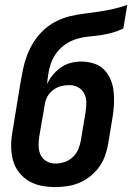

<svg xmlns="http://www.w3.org/2000/svg" viewBox="-20 -755 540 783"><path d="M206 8Q177 8 149 2.5Q121 -3 98 -16.5Q75 -30 58 -51.5Q41 -73 33.5 -99.5Q26 -126 25.5 -155Q25 -184 30 -213L63 -415Q68 -444 74 -473Q80 -502 90.5 -530Q101 -558 118 -584.5Q135 -611 158 -632.5Q181 -654 209 -668Q237 -682 266 -689Q295 -696 324.5 -699.5Q354 -703 383.5 -707.5Q413 -712 442 -718.5Q471 -725 499 -735L483 -639Q461 -628 437.5 -621.5Q414 -615 390 -611.5Q366 -608 342.5 -606Q319 -604 295 -597Q271 -590 249.5 -576Q228 -562 212.5 -542Q197 -522 188.5 -498.5Q180 -475 177 -452Q175 -442 174 -432Q173 -422 172 -412Q181 -432 195.5 -449.5Q210 -467 228.5 -480Q247 -493 268.5 -498.5Q290 -504 311 -504Q337 -504 361.5 -496.5Q386 -489 403 -472.5Q420 -456 430 -433Q440 -410 443 -385.5Q446 -361 445 -335Q444 -309 440 -283L421 -168Q417 -144 408.5 -120Q400 -96 385 -75Q370 -54 349 -37Q328 -20 304.5 -10Q281 0 255.5 4Q230 8 206 8ZM206 -88Q225 -88 244 -94.5Q263 -101 277.5 -115Q292 -129 299.5 -147Q307 -165 310 -184L329 -298Q332 -318 332 -337.5Q332 -357 323.5 -373.5Q315 -390 298.5 -399Q282 -408 263 -408Q245 -408 228 -403.5Q211 -399 196 -387.5Q181 -376 172.5 -359.5Q164 -343 162 -325L140 -198Q137 -178 137.5 -158.5Q138 -139 146 -122.5Q154 -106 170.5 -97Q187 -88 206 -88Z"/></svg>

Font: Iosevka Oblique
Style: Bold
Weight: 700
Italic angle: -9°
Monospace: yes
Designer: Belleve Invis
Foundry: Belleve Invis
Version: Version 32.5.0; ttfautohint (v1.8.4)